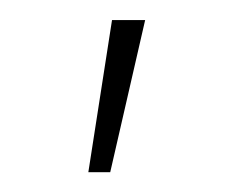

<svg xmlns="http://www.w3.org/2000/svg" viewBox="-20 -53 235 193"><path d="M90.8 120.1 125.9 -32.8H92.6L68.8 120.1Z"/></svg>

Font: Arad-VF Thin Dots1
Style: Regular
Weight: 100
Designer: Mohammad Darvishi
Version: Version 1.000;August 30, 2024;FontCreator 15.0.0.2992 64-bit